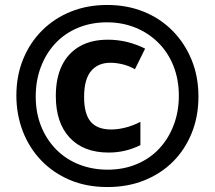

<svg xmlns="http://www.w3.org/2000/svg" viewBox="-20 -744 865 774"><path d="M418 -129Q317 -129 261 -189Q205 -249 205 -357Q205 -429 229.5 -479.5Q254 -530 301 -557Q348 -584 415 -584Q454 -584 491.5 -575Q529 -566 565 -548L524 -465Q499 -479 473.5 -485Q448 -491 425 -491Q375 -491 347 -457.5Q319 -424 319 -353Q319 -285 345.5 -253.5Q372 -222 428 -222Q456 -222 487 -230Q518 -238 546 -253V-159Q516 -144 484 -136.5Q452 -129 418 -129ZM413 10Q328 10 260.5 -19Q193 -48 145 -98.5Q97 -149 71.5 -216Q46 -283 46 -359Q46 -439 73.5 -506Q101 -573 150.5 -622Q200 -671 266.5 -697.5Q333 -724 412 -724Q492 -724 559 -697Q626 -670 675.5 -620Q725 -570 752.5 -502.5Q780 -435 780 -355Q780 -275 753 -208Q726 -141 677.5 -92.5Q629 -44 562 -17Q495 10 413 10ZM414 -60Q478 -60 531.5 -82.5Q585 -105 622.5 -145.5Q660 -186 680.5 -240.5Q701 -295 701 -358Q701 -423 679.5 -477.5Q658 -532 618.5 -571.5Q579 -611 526 -632.5Q473 -654 411 -654Q347 -654 293.5 -631.5Q240 -609 202.5 -568.5Q165 -528 144.5 -473.5Q124 -419 124 -355Q124 -289 146 -234.5Q168 -180 207.5 -140.5Q247 -101 300 -80.5Q353 -60 414 -60Z"/></svg>

Font: Noto Sans Khmer ExtraCondensed ExtraBold
Style: Regular
Weight: 800
Width: 2
Designer: Danh Hong and the Monotype Design Team
Foundry: Monotype Imaging Inc.
Version: Version 2.004